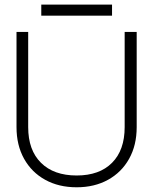

<svg xmlns="http://www.w3.org/2000/svg" viewBox="-20 -786 648 814"><path d="M155 -766.5H455V-719.5H155ZM50 -650.5H99.5V-247Q99.5 -149.5 153.8 -95.8Q208 -42 305 -42Q401.5 -42 455 -95.8Q508.5 -149.5 508.5 -247V-650.5H559.5V-247Q559.5 -170.5 527.5 -113Q495.5 -55.5 438 -23.8Q380.5 8 305 8Q229 8 171.5 -23.8Q114 -55.5 82 -113Q50 -170.5 50 -247Z"/></svg>

Font: Overused Grotesk Light
Style: Regular
Weight: 300
Version: Version 0.004